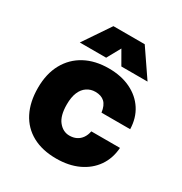

<svg xmlns="http://www.w3.org/2000/svg" viewBox="-184 -925 1018 1073"><g transform="rotate(30 325.0 -388.5)"><path d="M330 12Q240 12 176 -23Q112 -58 78.5 -123.5Q45 -189 45 -280Q45 -371 81 -436.5Q117 -502 182 -537Q247 -572 335 -572Q416 -572 476.5 -542.5Q537 -513 571 -460.5Q605 -408 607 -337H422Q416 -381 394.5 -401Q373 -421 335 -421Q305 -421 281 -405Q257 -389 244 -358Q231 -327 231 -280Q231 -207 260 -171.5Q289 -136 330 -136Q355 -136 374.5 -145.5Q394 -155 407 -173.5Q420 -192 425 -218H610Q605 -148 569 -96.5Q533 -45 472 -16.5Q411 12 330 12ZM121 -616 238 -789H440L558 -616H389L339 -703L291 -616Z"/></g></svg>

Font: Azeret Mono Thin ExtraBold
Style: Regular
Weight: 800
Version: Version 1.002